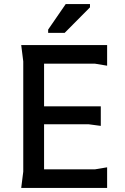

<svg xmlns="http://www.w3.org/2000/svg" viewBox="-20 -921 614 941"><path d="M84 0 94 -80V-620L84 -700H505V-599L445 -609H196V-400H474V-304L414 -312H196V-91H445L505 -101V0ZM216 -760V-776L302 -901H421V-885L297 -760Z"/></svg>

Font: AR One Sans Medium
Style: Regular
Weight: 500
Designer: Niteesh Yadav
Foundry: Niteesh Yadav
Version: Version 1.001;gftools[0.9.33]